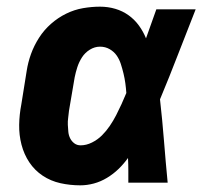

<svg xmlns="http://www.w3.org/2000/svg" viewBox="-20 -548 640 576"><path d="M221 8Q190 8 161 1.5Q132 -5 108 -21Q84 -37 68 -61Q52 -85 44.5 -114Q37 -143 37.5 -173.5Q38 -204 44 -235L60 -335Q64 -361 73 -386Q82 -411 97 -434.5Q112 -458 133 -476.5Q154 -495 178.5 -507Q203 -519 229 -523.5Q255 -528 280 -528Q304 -528 326 -521.5Q348 -515 366 -502Q384 -489 397 -471Q410 -453 418 -433Q426 -455 433.5 -476.5Q441 -498 449 -520H567Q540 -452 514 -384.5Q488 -317 460 -250Q467 -188 472 -125Q477 -62 483 0H365Q365 -18 365 -36.5Q365 -55 364 -74Q351 -56 335.5 -41Q320 -26 301 -14.5Q282 -3 261.5 2.5Q241 8 221 8ZM222 -112Q239 -112 256 -120.5Q273 -129 286 -142Q299 -155 309.5 -170.5Q320 -186 328.5 -202.5Q337 -219 344.5 -235.5Q352 -252 359 -269Q358 -284 356 -298.5Q354 -313 350.5 -327.5Q347 -342 342.5 -356Q338 -370 330 -381.5Q322 -393 309 -400.5Q296 -408 280 -408Q264 -408 249.5 -399Q235 -390 226 -376Q217 -362 212 -346.5Q207 -331 204 -316L187 -216Q186 -205 184.5 -194.5Q183 -184 183.5 -173.5Q184 -163 185 -152.5Q186 -142 190.5 -133Q195 -124 203 -118Q211 -112 222 -112Z"/></svg>

Font: Iosevka Heavy Extended Oblique
Style: Regular
Weight: 900
Width: 7
Italic angle: -9°
Monospace: yes
Designer: Belleve Invis
Foundry: Belleve Invis
Version: Version 32.5.0; ttfautohint (v1.8.4)